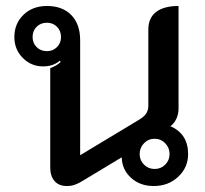

<svg xmlns="http://www.w3.org/2000/svg" viewBox="-20 -613 686 642"><path d="M148 -53V-385Q171 -394 183 -406L180 -410Q158 -391 124 -391Q84 -391 56 -419.5Q28 -448 28 -489Q28 -534 58.5 -563.5Q89 -593 137 -593Q189 -593 218.5 -562.5Q248 -532 248 -479V-94L444 -212Q461 -222 468.5 -233Q476 -244 476 -260V-515Q476 -553 502 -573Q528 -593 577 -593V-250Q577 -232 570 -216.5Q563 -201 550 -191Q609 -165 609 -98Q609 -53 576 -22Q543 9 494 9Q448 9 418 -18.5Q388 -46 387 -87L256 -8Q241 1 229.5 5Q218 9 203 9Q177 9 162.5 -7.5Q148 -24 148 -53ZM184 -489Q184 -510 170.5 -523.5Q157 -537 137 -537Q116 -537 102.5 -523.5Q89 -510 89 -489Q89 -469 102.5 -455.5Q116 -442 137 -442Q157 -442 170.5 -455.5Q184 -469 184 -489ZM547 -98Q547 -119 532.5 -134Q518 -149 497 -149Q476 -149 461.5 -134Q447 -119 447 -98Q447 -77 461.5 -62.5Q476 -48 497 -48Q518 -48 532.5 -62.5Q547 -77 547 -98Z"/></svg>

Font: K2D Medium
Style: Regular
Weight: 500
Designer: Katatrad Aksorn Co.,Ltd.
Foundry: Cadson Demak Co.,Ltd.
Version: Version 1.000; ttfautohint (v1.6)